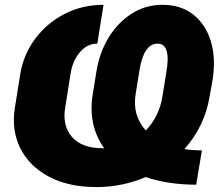

<svg xmlns="http://www.w3.org/2000/svg" viewBox="-20 -757 903 787"><path d="M807.6 -140.6 784.2 0Q725.1 0 673.1 -8.1Q621.1 -16.1 577.1 -31.2Q531.7 -11.7 481 -1Q430.2 9.8 376 9.8Q259.8 9.8 179.4 -33.4Q99.1 -76.7 62.7 -150.4Q26.4 -224.1 41 -315.4L63.5 -456.1Q77.1 -535.2 124.8 -598.9Q172.4 -662.6 244.9 -700Q317.4 -737.3 404.3 -737.3L378.9 -578.1Q337.4 -578.1 307.6 -543.2Q277.8 -508.3 269.5 -456.1L247.1 -315.4Q234.9 -241.7 275.4 -195.3Q315.9 -148.9 403.3 -149.4Q405.3 -149.4 407.2 -149.4Q374 -194.8 361.8 -251Q349.6 -307.1 360.4 -372.1L376 -468.8Q389.2 -544.9 427 -605.7Q464.8 -666.5 521.2 -701.9Q577.6 -737.3 645.5 -737.3Q721.2 -737.3 772.2 -697.3Q823.2 -657.2 844.5 -586.9Q865.7 -516.6 850.6 -424.8L838.9 -360.4Q829.1 -299.8 802.7 -245.4Q776.4 -190.9 735.8 -146Q770 -140.6 807.6 -140.6ZM536.1 -372.1Q521.5 -284.7 577.6 -222.2Q632.3 -278.8 645.5 -360.4L661.1 -456.1Q683.1 -578.1 626 -578.1Q569.3 -578.1 551.8 -469.7Z"/></svg>

Font: Inter Tight Black
Style: Italic
Weight: 900
Italic angle: -9.39999°
Designer: Rasmus Andersson
Foundry: rsms
Version: Version 3.004; ttfautohint (v1.8.4.7-5d5b)